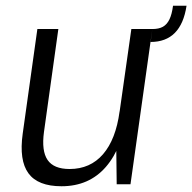

<svg xmlns="http://www.w3.org/2000/svg" viewBox="-20 -641 669 668"><path d="M133 -182Q124 -116 145.5 -84.5Q167 -53 222 -53Q294 -53 338.5 -104.5Q383 -156 396 -253L435 -319L426 -258Q407 -128 348.5 -60.5Q290 7 194 7Q112 7 79 -38Q46 -83 59 -176L110 -540H183ZM434 0H386L384 -167L437 -540H510ZM510 -540Q533 -540 547 -548Q561 -556 569.5 -573.5Q578 -591 582 -621H629Q610 -495 504 -495Z"/></svg>

Font: Pathway Extreme SemiCondensed Light
Style: Italic
Weight: 300
Width: 4
Italic angle: -8°
Version: Version 1.001;gftools[0.9.26]